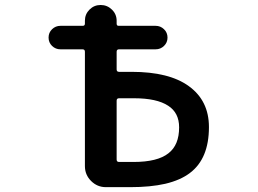

<svg xmlns="http://www.w3.org/2000/svg" viewBox="-20 -775 1040 774"><path d="M407.2 -20.5Q372.1 -20.5 347.2 -45.4Q322.3 -70.3 322.3 -105.5V-566.4Q322.3 -576.2 312.5 -576.2H223.6Q204.1 -576.2 189.9 -589.8Q175.8 -603.5 175.8 -623.5Q175.8 -643.6 189.9 -657.2Q204.1 -670.9 223.6 -670.9H313.5Q322.3 -670.9 322.3 -679.7V-691.4Q322.3 -717.8 340.8 -736.3Q359.4 -754.9 385.7 -754.9Q412.1 -754.9 431.2 -736.3Q450.2 -717.8 450.2 -691.4V-679.7Q450.2 -670.9 458 -670.9H607.4Q627 -670.9 641.1 -657.2Q655.3 -643.6 655.3 -623.5Q655.3 -603.5 641.1 -589.8Q627 -576.2 607.4 -576.2H460Q450.2 -576.2 450.2 -566.4V-495.1Q450.2 -485.4 460 -485.4H510.7Q662.1 -485.4 741.2 -427.7Q822.3 -369.1 822.3 -262.7Q822.3 -135.7 746.1 -78.1Q708 -48.8 646.5 -34.2Q586.9 -20.5 503.9 -20.5ZM518.6 -122.1Q615.2 -122.1 659.2 -157.2Q702.1 -190.4 702.1 -261.7Q702.1 -320.3 658.2 -348.6Q612.3 -378.9 520.5 -378.9H460Q450.2 -378.9 450.2 -369.1V-131.8Q450.2 -122.1 460 -122.1Z"/></svg>

Font: Rounded-X Mgen+ 2m medium
Style: Regular
Weight: 500
Designer: [Source Han Sans]
Ryoko NISHIZUKA  (kana & ideographs); Paul D. Hunt (Latin, Greek & Cyrillic); Wenlong ZHANG  (bopomofo
Version: Version 1.059.20150602